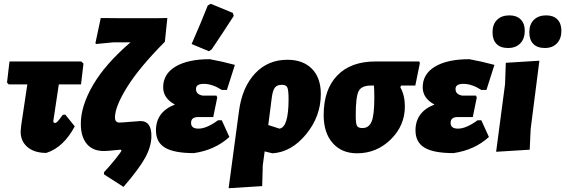

<svg xmlns="http://www.w3.org/2000/svg" viewBox="-20 -796 2979 1012"><path d="M224 10Q160 10 123.5 -22Q87 -54 89 -107L92 -137L124 -351H26L17 -361L30 -472H408L420 -461L407 -351H290L262 -165L261 -157Q261 -148 270 -148Q276 -148 283 -155Q290 -162 311 -191L324 -192L374 -130Q315 -19 224 10Z M586 -177Q586 -150 610 -150Q622 -150 667 -154Q712 -158 721 -158Q778 -158 778 -80Q778 -25 746 34Q714 93 631 189L528 123V112Q558 80 589 41.5Q620 3 620 -3Q620 -7 615 -7Q609 -7 577 -3.5Q545 0 527 0Q469 0 437.5 -37.5Q406 -75 406 -144Q406 -238 471 -349Q536 -460 668 -573H579L486 -564L483 -569L511 -701L624 -700H802L862 -701L849 -576Q714 -440 650 -337Q586 -234 586 -177Z M1075 -767 1091 -776 1207 -728 1212 -712Q1154 -622 1096 -536L1081 -526L990 -564Q1041 -680 1075 -767ZM1002 11Q898 11 850 -17.5Q802 -46 802 -109Q802 -206 902 -245Q840 -278 840 -336Q840 -406 905 -445Q970 -484 1086 -484Q1152 -472 1218 -454L1176 -322H1149Q1099 -354 1054 -354Q1013 -354 1013 -327Q1013 -298 1049 -292H1121L1125 -282L1104 -179H1024Q987 -179 987 -148Q987 -118 1026 -118Q1069 -118 1129 -162H1149L1189 -74Q1113 -5 1002 11Z M1185 196 1240 -213Q1257 -337 1324.5 -409Q1392 -481 1495 -481Q1577 -481 1624 -433.5Q1671 -386 1671 -300Q1671 -183 1593.5 -88.5Q1516 6 1416 12L1375 2L1365 76L1362 185ZM1413 -285 1394 -137 1453 -118Q1501 -125 1501 -273Q1501 -321 1494.5 -335Q1488 -349 1466 -349Q1441 -349 1429.5 -335Q1418 -321 1413 -285Z M1862 12Q1781 12 1733.5 -42Q1686 -96 1686 -189Q1686 -324 1757.5 -398Q1829 -472 1959 -472H2190L2193 -463L2169 -345H2094L2090 -336Q2114 -294 2114 -235Q2114 -134 2039.5 -61Q1965 12 1862 12ZM1890 -121Q1925 -121 1939 -156Q1953 -191 1953 -280Q1953 -323 1951 -345H1934Q1885 -345 1870 -315Q1855 -285 1855 -187Q1855 -145 1861.5 -133Q1868 -121 1890 -121Z M2370 11Q2266 11 2218 -17.5Q2170 -46 2170 -109Q2170 -206 2270 -245Q2208 -278 2208 -336Q2208 -406 2273 -445Q2338 -484 2454 -484Q2520 -472 2586 -454L2544 -322H2517Q2467 -354 2422 -354Q2381 -354 2381 -327Q2381 -298 2417 -292H2489L2493 -282L2472 -179H2392Q2355 -179 2355 -148Q2355 -118 2394 -118Q2437 -118 2497 -162H2517L2557 -74Q2481 -5 2370 11Z M2665 -715Q2703 -715 2724.5 -693.5Q2746 -672 2746 -634Q2746 -592 2722.5 -567.5Q2699 -543 2658 -543Q2618 -543 2597 -564.5Q2576 -586 2576 -626Q2576 -668 2600 -691.5Q2624 -715 2665 -715ZM2859 -715Q2897 -715 2918 -693.5Q2939 -672 2939 -634Q2939 -592 2915.5 -567.5Q2892 -543 2852 -543Q2812 -543 2791 -564.5Q2770 -586 2770 -626Q2770 -668 2794 -691.5Q2818 -715 2859 -715ZM2823 -476 2777 -116 2772 -7 2595 4 2642 -352 2646 -465Z"/></svg>

Font: Alegreya Sans Black
Style: Italic
Weight: 900
Italic angle: -7°
Designer: Juan Pablo del Peral
Foundry: Huerta Tipografica
Version: Version 2.007